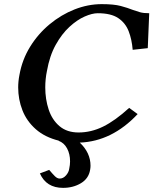

<svg xmlns="http://www.w3.org/2000/svg" viewBox="-20 -678 742 929"><path d="M173 161 218 144Q234 163 245.5 174.5Q257 186 269 186Q286 186 299.5 170.5Q313 155 315 138Q317 129 318 120Q319 111 319 103Q319 67 304.5 40Q290 13 263 3H266Q197 -14 153 -53Q109 -92 88.5 -144.5Q68 -197 68 -255Q68 -285 74 -315Q87 -389 125.5 -451.5Q164 -514 220 -560.5Q276 -607 341 -632.5Q406 -658 472 -658Q531 -658 564.5 -649Q598 -640 623 -630Q640 -624 657 -619Q674 -614 702 -614L695 -445L622 -437Q618 -487 602.5 -527Q587 -567 552 -590.5Q517 -614 453 -614Q426 -614 389.5 -598Q353 -582 316 -548Q279 -514 249.5 -461Q220 -408 207 -334Q203 -315 201 -295Q199 -275 199 -255Q199 -198 215.5 -148Q232 -98 268 -67.5Q304 -37 360 -37Q421 -37 479 -65.5Q537 -94 605 -156L646 -126Q522 6 366 12Q418 61 418 124Q418 128 417.5 133.5Q417 139 416 144Q409 186 371.5 208.5Q334 231 285 231Q204 231 173 161Z"/></svg>

Font: Libertinus Serif SemiBold
Style: Italic
Weight: 600
Italic angle: -11.5°
Designer: Philipp H. Poll, Khaled Hosny
Foundry: Caleb Maclennan
Version: Version 7.051;RELEASE